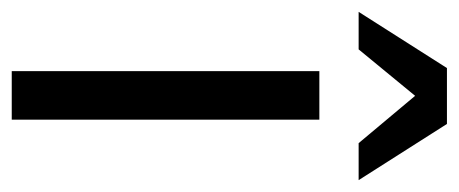

<svg xmlns="http://www.w3.org/2000/svg" viewBox="-254 -534 781 327"><g transform="rotate(90 136.5 -370.5)"><path d="M176.8 -523.9V0H94.2V-523.9ZM88.9 -741.2H184.1L279.8 -590.8H216.8L136.2 -687L57.1 -590.8H-6.8Z"/></g></svg>

Font: SolaimanLipi
Style: Normal
Weight: 400
Designer: Solaiman Karim
Foundry: Al Mamun Sumon
Version: Version 2.000